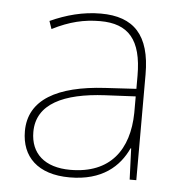

<svg xmlns="http://www.w3.org/2000/svg" viewBox="-45 -580 600 633"><g transform="rotate(5 255.5 -263.5)"><path d="M264 -537C205 -537 150 -522 97 -498L106 -472C163 -501 211 -512 264 -512C357 -512 402 -463 402 -343V-300L299 -294C142 -285 48 -234 48 -129C48 -45 102 10 208 10C316 10 372 -42 400 -103H402L406 0H428V-350C428 -480 373 -537 264 -537ZM301 -270 402 -275V-220C400 -99 341 -15 208 -15C123 -15 76 -58 76 -129C76 -222 165 -263 301 -270Z"/></g></svg>

Font: Noto Sans Georgian Thin
Style: Regular
Weight: 100
Designer: Monotype Design Team, Akaki Razmadze
Foundry: Google LLC
Version: Version 2.005